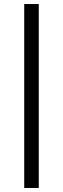

<svg xmlns="http://www.w3.org/2000/svg" viewBox="-20 -736 312 951"><path d="M100 195V-716H172V195Z"/></svg>

Font: Karma Medium
Style: Regular
Weight: 500
Designer: Joana Correia
Foundry: Indian Type Foundry
Version: Version 1.202;PS 1.0;hotconv 1.0.78;makeotf.lib2.5.61930; tt